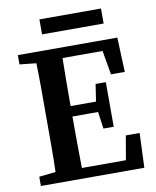

<svg xmlns="http://www.w3.org/2000/svg" viewBox="-90 -889 779 958"><g transform="rotate(-10 299.5 -410.0)"><path d="M39 -616V-663H543L550 -488H480L459 -610H256Q255 -547 254.5 -484.5Q254 -422 254 -367H383L396 -454H448V-228H396L384 -314H254Q254 -242 254.5 -178.5Q255 -115 256 -53H479L500 -175H570L563 0H39V-47L123 -56Q125 -118 125 -182Q125 -246 125 -310V-353Q125 -416 125 -479.5Q125 -543 123 -607ZM176 -744V-820H488V-744Z"/></g></svg>

Font: Source Serif Pro Semibold
Style: Regular
Weight: 600
Designer: Frank Grießhammer
Foundry: Adobe Systems Incorporated
Version: Version 3.000;hotconv 1.0.109;makeotfexe 2.5.65596